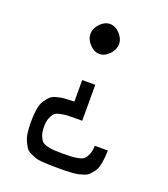

<svg xmlns="http://www.w3.org/2000/svg" viewBox="-150 -693 918 1049"><g transform="rotate(20 309.0 -168.5)"><path d="M252 -559.5Q278 -587 309 -587Q340 -587 366 -559.5Q392 -532 392 -500Q392 -468 366 -440.5Q340 -413 309 -413Q278 -413 252 -440.5Q226 -468 226 -500Q226 -532 252 -559.5ZM346 -247V-38H304Q271 -38 255 -37Q239 -36 217 -31Q195 -26 185.5 -15.5Q176 -5 168.5 14.5Q161 34 161 64Q161 94 168.5 114Q176 134 186 144.5Q196 155 219 160Q242 165 258 166Q274 167 309 167Q343 167 359 166Q375 165 398 160.5Q421 156 431 145.5Q441 135 449 115.5Q457 96 457 67H533Q533 97 529.5 121.5Q526 146 521 164Q516 182 505 195.5Q494 209 485.5 218.5Q477 228 459 234Q441 240 429 243Q417 246 392.5 248Q368 250 353.5 250Q339 250 309 250Q275 250 258.5 249.5Q242 249 215.5 247Q189 245 176 240Q163 235 145 226.5Q127 218 118.5 204.5Q110 191 101 171.5Q92 152 88.5 125.5Q85 99 85 64Q85 21 90 -10.5Q95 -42 108 -62Q121 -82 134 -94Q147 -106 171.5 -112Q196 -118 215.5 -119.5Q235 -121 270 -122V-247Z"/></g></svg>

Font: Hermit Light
Style: Regular
Weight: 300
Designer: Pablo Caro
Version: Version 2.000;PS 002.000;hotconv 1.0.88;makeotf.lib2.5.64775